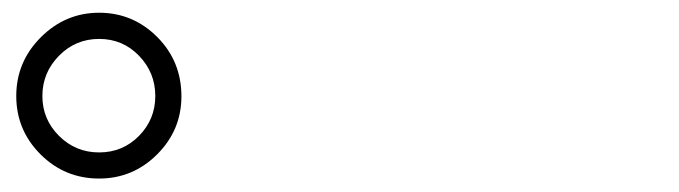

<svg xmlns="http://www.w3.org/2000/svg" viewBox="-20 -875 1040 294"><path d="M192.9 -789.6Q168 -815.4 131.8 -815.4Q95.7 -815.4 70.3 -789.6Q44.9 -763.7 44.9 -728Q44.9 -692.4 70.3 -667Q95.7 -641.6 131.8 -641.6Q168 -641.6 192.9 -667Q217.8 -692.4 217.8 -728Q217.8 -763.7 192.9 -789.6ZM131.8 -601.6Q79.1 -601.6 42 -638.7Q4.9 -675.8 4.9 -728Q4.9 -780.3 42.5 -817.9Q80.1 -855.5 131.8 -855.5Q183.6 -855.5 220.7 -818.4Q257.8 -781.2 257.8 -727.5Q257.8 -675.8 220.7 -638.7Q183.6 -601.6 131.8 -601.6Z"/></svg>

Font: Rounded Mgen+ 1mn light
Style: Regular
Weight: 200
Designer: [Source Han Sans]
Ryoko NISHIZUKA  (kana & ideographs); Paul D. Hunt (Latin, Greek & Cyrillic); Wenlong ZHANG  (bopomofo
Version: Version 1.059.20150602